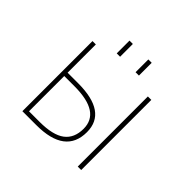

<svg xmlns="http://www.w3.org/2000/svg" viewBox="-211 -1174 1422 1422"><g transform="rotate(45 500.0 -463.5)"><path d="M229.5 -436.5H339.8Q642.6 -436.5 642.6 -226.6Q642.6 2 339.8 2H194.3V-732.4H229.5ZM229.5 -401.4V-32.2H339.8Q479.5 -32.2 543.5 -80.6Q607.4 -128.9 607.4 -226.6Q607.4 -400.4 339.8 -401.4ZM774.4 2V-732.4H810.5V2ZM385.7 -794.9V-928.7H420.9V-794.9ZM583 -794.9V-928.7H618.2V-794.9Z"/></g></svg>

Font: Gen Shin Gothic Monospace ExtraLight
Style: Regular
Weight: 200
Designer: [Source Han Sans]
Ryoko NISHIZUKA  (kana & ideographs); Paul D. Hunt (Latin, Greek & Cyrillic); Wenlong ZHANG  (bopomofo
Version: Version 1.002.20150607